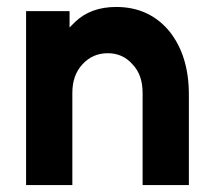

<svg xmlns="http://www.w3.org/2000/svg" viewBox="-20 -532 610 552"><path d="M523 0V-260Q523 -316 509 -361.5Q495 -407 467 -442Q409 -512 314 -512Q241 -512 196 -469Q192 -465 188 -461Q184 -457 180 -453V-500H55V0H188V-265Q188 -316 217 -347Q246 -379 290 -379Q333 -379 361 -347Q390 -317 390 -265V0Z"/></svg>

Font: Unageo
Style: Bold
Weight: 700
Designer: Richard Sepsi
Foundry: Richard Sepsi
Version: Version 2.000